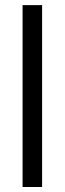

<svg xmlns="http://www.w3.org/2000/svg" viewBox="-20 -748 259 768"><path d="M148.4 -727.5V0H70.3V-727.5Z"/></svg>

Font: Inter Tight
Style: Regular
Weight: 400
Designer: Rasmus Andersson
Foundry: rsms
Version: Version 3.002